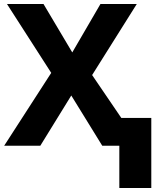

<svg xmlns="http://www.w3.org/2000/svg" viewBox="-20 -734 802 967"><path d="M581 213V0H495L339 -253L183 0H1L238 -367L15 -714H199L344 -470L486 -714H669L444 -356L591 -140H742V213Z"/></svg>

Font: Noto Sans UI Extra
Style: Regular
Weight: 800
Designer: Monotype Design Team
Foundry: Monotype Imaging Inc.
Version: Version 1.901